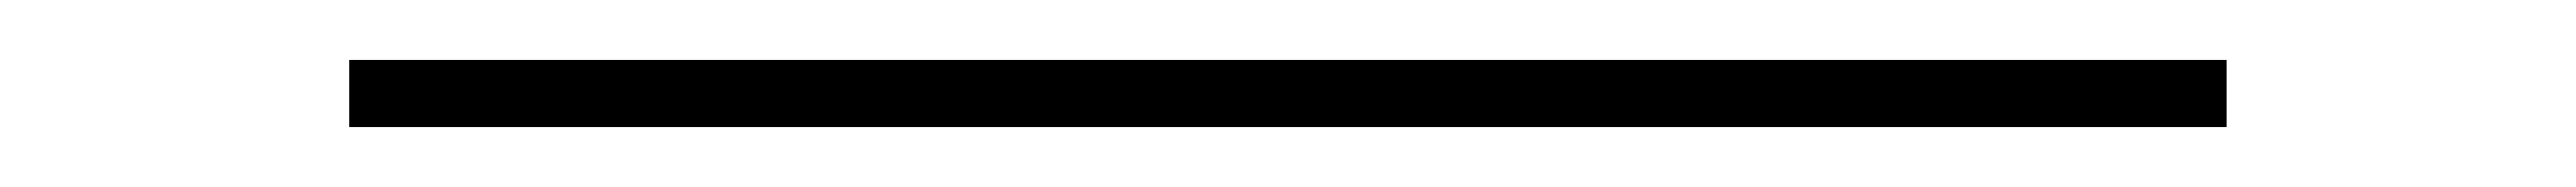

<svg xmlns="http://www.w3.org/2000/svg" viewBox="-20 63 856 62"><path d="M96 105V83H720V105Z"/></svg>

Font: Lexend Giga Thin
Style: Regular
Weight: 250
Version: Version 1.007